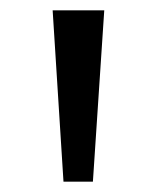

<svg xmlns="http://www.w3.org/2000/svg" viewBox="-20 -678 303 372"><path d="M82 -658H182L160 -326H103Z"/></svg>

Font: Ysabeau Semibold
Style: Regular
Weight: 600
Designer: Christian Thalmann (Catharsis Fonts)
Version: Version 0.003